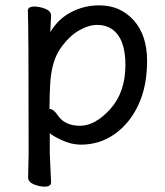

<svg xmlns="http://www.w3.org/2000/svg" viewBox="-20 -512 612 710"><path d="M443.8 -272Q443.8 -371.1 393.1 -404.8Q371.1 -419.9 339.1 -419.9Q307.1 -419.9 270.5 -398.4Q233.9 -377 202.9 -332Q171.9 -287.1 166 -209Q163.1 -167 163.1 -110.8L162.1 -109.9Q162.1 -108.9 164.1 -108.9Q178.2 -108.9 194.8 -84Q220.2 -46.9 276.1 -46.9Q332 -46.9 387.9 -108.9Q443.8 -170.9 443.8 -272ZM145 178.2Q126 178.2 105 169.7Q84 161.1 84 144L85.9 55.2Q85.9 -420.9 83 -472.2Q83 -487.8 106.9 -487.8Q126 -487.8 147.5 -479.5Q168.9 -471.2 168.9 -454.1L166 -393.1Q194.8 -441.9 242.9 -467Q291 -492.2 347.2 -492.2Q424.8 -492.2 474.4 -437Q523.9 -381.8 523.9 -287.1Q523.9 -192.9 491.9 -124.5Q460 -56.2 404.5 -16.6Q349.1 22.9 278.8 22.9Q243.2 22.9 206.5 5.4Q169.9 -12.2 164.1 -20V56.2L168.9 162.1Q168.9 178.2 145 178.2Z"/></svg>

Font: LXGW WenKai GB Screen
Style: Regular
Weight: 400
Designer: LXGW / Fontworks Inc.
Foundry: LXGW / Fontworks Inc.
Version: Version 1.321;February 19, 2024;FontCreator 14.0.0.2901 64-b